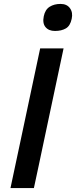

<svg xmlns="http://www.w3.org/2000/svg" viewBox="-20 -960 388 980"><path d="M33.5 0Q46 -58.5 57.5 -113Q69 -167.5 83.5 -235L134 -473Q148.5 -542 160.5 -597.8Q172.5 -653.5 185 -713H304.5Q292 -654 280 -597.8Q268 -541.5 253.5 -473L203 -235Q189 -167.5 177.2 -113Q165.5 -58.5 153 0ZM260.5 -802Q228.5 -802 212.2 -821.8Q196 -841.5 203.5 -877.5Q210.5 -911 233.5 -925.5Q256.5 -940 289 -940Q321.5 -940 337.2 -918Q353 -896 346 -864Q338.5 -828 316.2 -815Q294 -802 260.5 -802Z"/></svg>

Font: Commissioner Medium
Style: Italic
Weight: 500
Italic angle: -12°
Designer: Kostas Bartsokas
Foundry: Kostas Bartsokas
Version: Version 1.000; ttfautohint (v1.8.3)